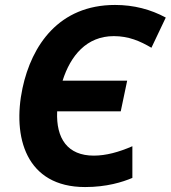

<svg xmlns="http://www.w3.org/2000/svg" viewBox="-20 -746 690 776"><path d="M324 10C411 10 475 -10 515 -27V-155C460 -131 408 -117 359 -117C254 -117 206 -185 211 -296H468L494 -420H233C265 -521 330 -600 440 -600C500 -600 546 -580 592 -553L650 -675C589 -708 521 -726 445 -726C218 -726 108 -563 71 -390C29 -192 85 10 324 10Z"/></svg>

Font: Noto Sans
Style: Bold Italic
Weight: 700
Italic angle: -12°
Designer: Monotype Design Team
Foundry: Monotype Imaging Inc.
Version: Version 2.013